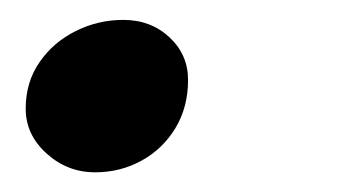

<svg xmlns="http://www.w3.org/2000/svg" viewBox="-20 -156 356 195"><path d="M105.3 -135.8Q133.1 -135.8 152 -118.2Q171 -100.6 171 -74.8Q171 -47.1 158.1 -25.8Q145.2 -4.6 123.7 7.2Q102.2 19 76.6 19Q48.4 19 27.3 -0.1Q6.1 -19.2 6.1 -45.6Q6.1 -72.6 20.1 -92.8Q34.1 -113.1 56.8 -124.4Q79.5 -135.8 105.3 -135.8Z"/></svg>

Font: Grandstander Thin
Style: Italic
Weight: 100
Italic angle: -15°
Designer: Tyler Finck
Foundry: Etcetera Type Co
Version: Version 1.200